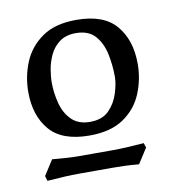

<svg xmlns="http://www.w3.org/2000/svg" viewBox="-55 -705 440 489"><g transform="rotate(-10 165.5 -460.5)"><path d="M308 -519Q308 -479 293 -442.5Q278 -406 244.5 -383Q211 -360 156 -360Q85 -360 53 -397.5Q21 -435 21 -496Q21 -536 36 -572.5Q51 -609 84.5 -632.5Q118 -656 173 -656Q244 -656 276 -618Q308 -580 308 -519ZM245 -496Q245 -526 239 -555Q233 -584 216 -603.5Q199 -623 166 -623Q140 -623 123.5 -610.5Q107 -598 98.5 -579.5Q90 -561 87 -542Q84 -523 84 -511Q84 -483 91 -456Q98 -429 115.5 -411.5Q133 -394 163 -394Q195 -394 212.5 -412Q230 -430 237.5 -454.5Q245 -479 245 -496ZM51 -317Q75 -315 90 -314Q105 -313 120.5 -313Q136 -313 159 -313Q186 -313 205 -313Q224 -313 243 -314Q262 -315 288 -317L292 -305L267 -266Q244 -268 228.5 -268.5Q213 -269 198 -269Q183 -269 159 -269Q133 -269 113.5 -269Q94 -269 75.5 -268Q57 -267 30 -265L26 -278Z"/></g></svg>

Font: Average
Style: Regular
Weight: 400
Designer: Eduardo Tunni
Foundry: Eduardo Rodriguez Tunni
Version: Version 1.003; ttfautohint (v1.8.4.7-5d5b)